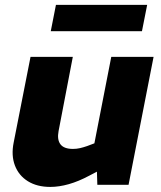

<svg xmlns="http://www.w3.org/2000/svg" viewBox="-20 -746 648 775"><path d="M183 8.5Q129.5 8.5 92.5 -14.5Q55.6 -37.5 40.1 -78.2Q24.7 -118.9 35.2 -170.8L103.2 -516.4H273.9L216.4 -216.7Q209.9 -182.5 223.9 -163.7Q238 -144.9 274.6 -144.9Q289.1 -144.9 303.2 -148.1Q317.3 -151.4 331.9 -156.5L361 -167.5L429.1 -516.4H599.9L498.9 0H372.9L370 -91.4L401.3 -68.8L340.3 -36.9Q297.3 -13.9 257.9 -2.7Q218.5 8.5 183 8.5ZM184.9 -620 205.8 -726.3H574L553 -620Z"/></svg>

Font: REM Medium
Style: Italic
Weight: 500
Italic angle: -11°
Designer: Octavio Pardo
Foundry: Ashler Design
Version: Version 1.005;gftools[0.9.28]